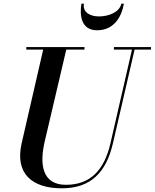

<svg xmlns="http://www.w3.org/2000/svg" viewBox="-20 -1005 838 1040"><path d="M434.5 -985H421C411 -924 418 -841 506 -841C603.5 -841 641 -924 651 -985H637.5C626 -936 564.5 -916 516 -916C467 -916 427 -939 434.5 -985ZM122.5 -750V-736.5H214L97.5 -230C59.5 -66 152 15 315 15C473 15 556 -73 592 -230L709 -736.5H798V-750H597V-736.5H695L578.5 -230C544 -80 467 -4 337 -4C208 -4 193 -115 222.5 -240L339 -736.5H437.5V-750Z"/></svg>

Font: Bodoni* 16pt Medium
Style: Italic
Weight: 500
Italic angle: -13°
Version: Version 2.3